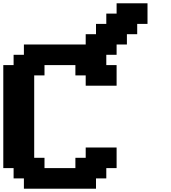

<svg xmlns="http://www.w3.org/2000/svg" viewBox="-20 -1145 1040 1165"><path d="M125 0H562.5V-62.5H625V-125H687.5V-250H500V-187.5H437.5V-125H250V-187.5H187.5V-687.5H250V-750H437.5V-687.5H500V-625H687.5V-750H625V-812.5H687.5V-875H750V-937.5H812.5V-1000H875V-1125H687.5V-1062.5H625V-1000H562.5V-937.5H500V-875H125V-812.5H62.5V-750H0V-125H62.5V-62.5H125Z"/></svg>

Font: Faithful 32x
Style: Semibold
Weight: 400
Foundry: Faithful Resource Pack
Version: Version 1.0; January 27, 2023